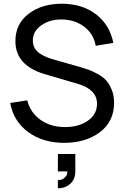

<svg xmlns="http://www.w3.org/2000/svg" viewBox="-20 -755 670 1035"><path d="M326 15Q211 15 132 -43Q53 -101 35 -200L127 -214Q144 -147 199 -108.5Q254 -70 330 -70Q405 -70 454 -104.5Q503 -139 503 -196Q503 -271 403 -302L219 -356Q63 -403 63 -533Q63 -626 134 -680.5Q205 -735 315 -735Q424 -734 497.5 -678Q571 -622 591 -524L496 -508Q485 -572 434.5 -610.5Q384 -649 314 -650Q248 -651 202.5 -618.5Q157 -586 157 -537Q157 -513 167.5 -495Q178 -477 198 -464.5Q218 -452 235 -445.5Q252 -439 277 -432L414 -393Q441 -385 458 -379Q475 -373 504 -357.5Q533 -342 550.5 -323.5Q568 -305 581.5 -273Q595 -241 595 -201Q595 -100 518.5 -42.5Q442 15 326 15ZM292 260V216Q301 216 311.5 213Q322 210 333 198.5Q344 187 343 169H292V75H386V169Q386 211 359 235.5Q332 260 292 260Z"/></svg>

Font: Manrope Medium
Style: Medium
Weight: 500
Designer: Mikhail Sharanda
Foundry: Mikhail Sharanda
Version: Version 4.000;hotconv 1.0.109;makeotfexe 2.5.65596